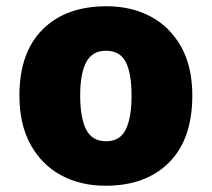

<svg xmlns="http://www.w3.org/2000/svg" viewBox="-20 -583 677 613"><path d="M594 -278Q594 -139 520 -64.5Q446 10 317 10Q237 10 175 -23.5Q113 -57 77.5 -121.5Q42 -186 42 -278Q42 -415 116 -489Q190 -563 320 -563Q400 -563 461.5 -530Q523 -497 558.5 -433.5Q594 -370 594 -278ZM236 -278Q236 -207 255 -169.5Q274 -132 319 -132Q363 -132 381.5 -169.5Q400 -207 400 -278Q400 -349 381.5 -385Q363 -421 318 -421Q275 -421 255.5 -385Q236 -349 236 -278Z"/></svg>

Font: Noto Sans Myanmar Black
Style: Regular
Weight: 900
Designer: Monotype Design Team
Foundry: Monotype Imaging Inc.
Version: Version 2.107; ttfautohint (v1.8.4.7-5d5b)